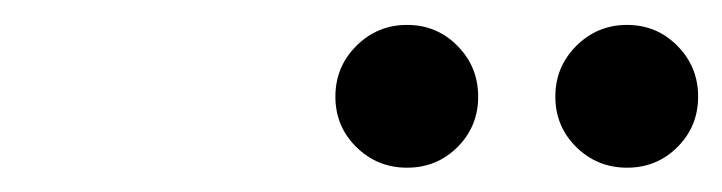

<svg xmlns="http://www.w3.org/2000/svg" viewBox="-20 -982 594 158"><path d="M496 -844Q471.5 -844 454.2 -861Q437 -878 437 -902.5Q437 -927 454.2 -944.2Q471.5 -961.5 496 -961.5Q520.5 -961.5 537.5 -944.2Q554.5 -927 554.5 -902.5Q554.5 -878 537.5 -861Q520.5 -844 496 -844ZM315 -844Q290.5 -844 273.2 -861Q256 -878 256 -902.5Q256 -927 273.2 -944.2Q290.5 -961.5 315 -961.5Q339.5 -961.5 356.5 -944.2Q373.5 -927 373.5 -902.5Q373.5 -878 356.5 -861Q339.5 -844 315 -844Z"/></svg>

Font: Bodoni Moda 11pt SemiBold
Style: Italic
Weight: 600
Italic angle: -13°
Designer: Owen Earl
Foundry: indestructible type
Version: Version 2.004